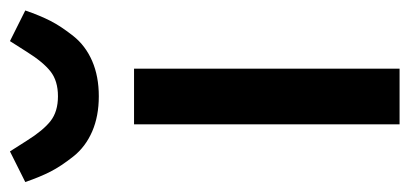

<svg xmlns="http://www.w3.org/2000/svg" viewBox="-268 -570 803 376"><g transform="rotate(-90 133.0 -381.5)"><path d="M187 0H78V-520H187ZM-35 -733 25 -763 46 -730Q66 -698 84.5 -683.5Q103 -669 133 -669Q163 -669 181.5 -683.5Q200 -698 220 -730L241 -763L301 -733Q291 -704 280.5 -683.5Q270 -663 251 -639Q232 -615 202 -602Q172 -589 133 -589Q94 -589 64 -602Q34 -615 15 -639Q-4 -663 -14.5 -683.5Q-25 -704 -35 -733Z"/></g></svg>

Font: IBM Plex Sans Medm
Style: Regular
Weight: 500
Designer: Mike Abbink, Paul van der Laan, Pieter van Rosmalen
Foundry: Bold Monday
Version: Version 3.005